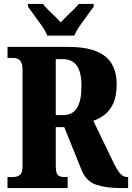

<svg xmlns="http://www.w3.org/2000/svg" viewBox="-20 -951 668 971"><path d="M18 0V-56H50Q65 -56 79.5 -65.5Q94 -75 94 -114V-599Q94 -625 86.5 -637.5Q79 -650 68.5 -654Q58 -658 50 -658H18V-714H319Q413 -714 467.5 -691.5Q522 -669 546 -626.5Q570 -584 570 -525Q570 -468 554 -431Q538 -394 511 -372.5Q484 -351 452 -340L548 -141Q569 -96 585.5 -76Q602 -56 622 -56H628V0H589Q516 0 466 -17Q416 -34 393 -90L305 -308H262V-114Q262 -75 273 -65.5Q284 -56 302 -56H322V0ZM299 -369Q348 -369 370 -406Q392 -443 392 -515Q392 -587 368 -619.5Q344 -652 297 -652H262V-369ZM219 -771Q210 -794 191.5 -820.5Q173 -847 153.5 -873Q134 -899 121 -918V-931H197Q206 -919 222.5 -902.5Q239 -886 257 -869Q275 -852 287 -838Q300 -852 317.5 -869Q335 -886 352 -902.5Q369 -919 378 -931H454V-918Q441 -899 421.5 -873Q402 -847 383.5 -820.5Q365 -794 356 -771Z"/></svg>

Font: Noto Serif Bengali ExtraCondensed Black
Style: Regular
Weight: 900
Width: 2
Designer: Juan Bruce, Universal Thirst, Indian Type Foundry and the Monotype Design Team.
Foundry: Monotype Imaging Inc.
Version: Version 2.003; ttfautohint (v1.8.4.7-5d5b)